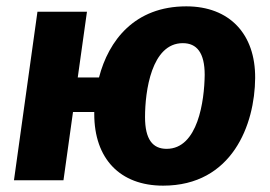

<svg xmlns="http://www.w3.org/2000/svg" viewBox="-20 -568 852 605"><path d="M567 -548C404 -548 322 -440 292 -324H225L254 -531H98L24 0H180L210 -215H277V-209C277 -68 358 17 494 17C712 17 783 -176 784 -322C785 -461 703 -548 567 -548ZM505 -99C461 -99 437 -129 437 -199C437 -280 457 -432 556 -432C600 -432 625 -402 625 -332C624 -251 604 -99 505 -99Z"/></svg>

Font: Fira Sans
Style: Bold Italic
Weight: 700
Italic angle: -8°
Designer: bBox Type GmbH & Carrois Corporate GbR & Edenspiekermann AG
Foundry: bBox Type GmbH & Carrois Corporate GbR & Edenspiekermann AG
Version: Version 4.301;PS 004.301;hotconv 1.0.88;makeotf.lib2.5.64775